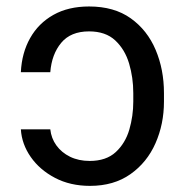

<svg xmlns="http://www.w3.org/2000/svg" viewBox="-20 -573 580 602"><path d="M45.4 -167.5H137.7Q140.6 -139.6 156.7 -117.2Q172.9 -94.7 199.7 -81.5Q226.6 -68.4 261.2 -68.4Q313 -68.4 343 -96.2Q373 -124 385.5 -166.7Q397.9 -209.5 397.9 -254.4V-281.2Q397.9 -329.6 384.8 -373.8Q371.6 -418 341.3 -446.3Q311 -474.6 259.3 -474.6Q201.7 -474.6 171.9 -438.7Q142.1 -402.8 137.7 -346.7H45.4Q48.3 -407.2 74.5 -453.6Q100.6 -500 147.5 -526.4Q194.3 -552.7 259.3 -552.7Q337.9 -552.7 389.9 -515.6Q441.9 -478.5 468 -416.7Q494.1 -355 494.1 -281.2V-254.4Q494.1 -184.1 467.5 -123.8Q440.9 -63.5 388.9 -26.9Q336.9 9.8 262.2 9.8Q200.2 9.8 152.3 -15.4Q104.5 -40.5 76.4 -80.8Q48.3 -121.1 45.4 -167.5Z"/></svg>

Font: Sahel VF Regular
Style: Regular
Weight: 400
Foundry: Saber Rastikerdar (saber.rastikerdar@gmail.com)
Version: Version 3.4.0